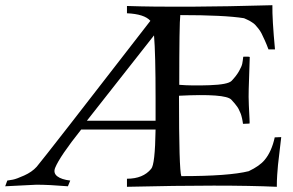

<svg xmlns="http://www.w3.org/2000/svg" viewBox="-21 -716 1127 738"><path d="M1060 -189Q1057 -161 1053 -129Q1049 -97 1047.5 -81.5Q1046 -66 1044.5 -44Q1043 -22 1043 2Q846 -7 467 2V-29Q529 -29 560 -67Q575 -83 577 -218H291Q209 -115 191 -71Q183 -51 199 -38.5Q215 -26 249 -22L240 0Q167 -6 119 -6L-1 0L7 -22Q15 -23 28.5 -25.5Q42 -28 72 -41.5Q102 -55 120 -75Q157 -119 557 -636Q534 -662 467 -665V-693Q675 -686 1026 -696Q1025 -643 1036 -526H1011Q1004 -545 997 -560.5Q990 -576 984.5 -587Q979 -598 971.5 -607Q964 -616 960 -620.5Q956 -625 948 -630Q940 -635 937.5 -636.5Q935 -638 927 -641.5Q919 -645 917 -646Q842 -658 672 -658Q668 -626 668 -390Q715 -386 785 -388.5Q855 -391 869 -405Q888 -425 898 -443Q908 -461 910 -470.5Q912 -480 914 -498Q935 -499 939 -497L935 -373Q934 -345 935.5 -311.5Q937 -278 938 -260Q939 -242 938 -241L913 -240Q913 -242 911.5 -250Q910 -258 909.5 -260.5Q909 -263 907 -270.5Q905 -278 903 -282Q901 -286 898 -293Q895 -300 891 -305.5Q887 -311 881 -318.5Q875 -326 868 -333Q845 -357 667 -348Q667 -62 676 -39Q859 -39 935 -58Q977 -78 996 -101Q1023 -133 1035 -188ZM577 -252V-337Q577 -511 571 -580L313 -252Z"/></svg>

Font: GFS Artemisia
Style: Regular
Weight: 400
Designer: Takis Katsoulidis and George D. Matthiopoulos
Foundry: Takis Katsoulidis and George D. Matthiopoulos
Version: Version 1.0